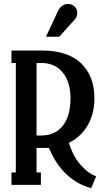

<svg xmlns="http://www.w3.org/2000/svg" viewBox="-20 -936 521 972"><path d="M359.9 -838.9 279.8 -750H212.9L272 -877Q290.5 -916 324.2 -916Q343.8 -916 357.4 -903.3Q371.1 -890.6 371.1 -872.1Q371.1 -851.6 359.9 -838.9ZM329.1 -212.9Q348.6 -146.5 387.7 -101.8Q426.8 -57.1 466.8 -43.9L441.9 16.1Q373 -1 317.9 -52.2Q262.7 -103.5 228 -187H211.9H165V-63H187V0H38.1V-63H60.1V-617.2H38.1V-680.2H191.9Q323.7 -680.2 390.9 -615.2Q458 -550.3 458 -438Q458 -360.8 424.1 -302Q390.1 -243.2 329.1 -212.9ZM165 -250H188Q260.3 -250 298.6 -300.3Q336.9 -350.6 336.9 -438Q336.9 -521 297.6 -569.1Q258.3 -617.2 188 -617.2H165Z"/></svg>

Font: Margherita Bold
Style: Regular
Weight: 700
Designer: James Puckett
Foundry: Dunwich Type Founders
Version: Version 1.008;hotconv 1.0.109;makeotfexe 2.5.65596